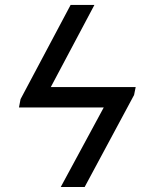

<svg xmlns="http://www.w3.org/2000/svg" viewBox="-20 -747 589 767"><path d="M522 -399.1H182.9L357.2 -727.3H262.1L62.1 -350.9L55.8 -317.8H394.5L222.7 0H318.2L515.6 -367.5Z"/></svg>

Font: Margiela Sans Text
Style: Italic
Weight: 400
Italic angle: -9.39999°
Designer: Stefan Endress, Andreas Faust
Version: Version 1.100;FEAKit 1.0